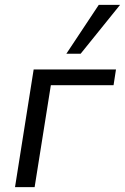

<svg xmlns="http://www.w3.org/2000/svg" viewBox="-20 -773 516 793"><path d="M42 0 119 -486H459L449 -421H190L123 0ZM254 -551 388 -753H476L313 -551Z"/></svg>

Font: Nunito Sans 12pt
Style: Italic
Weight: 400
Italic angle: -9°
Designer: Vernon Adams
Foundry: Vernon Adams
Version: Version 3.101;gftools[0.9.27]